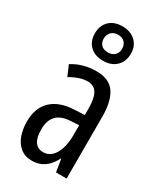

<svg xmlns="http://www.w3.org/2000/svg" viewBox="-204 -886 825 973"><g transform="rotate(30 208.0 -400.0)"><path d="M213 -547Q289 -547 321 -499Q353 -451 353 -362V0H291L279 -74H277Q263 -46 245 -27.5Q227 -9 204.5 0.5Q182 10 154 10Q113 10 86 -12.5Q59 -35 46.5 -71.5Q34 -108 34 -150Q34 -230 80 -274Q126 -318 211 -322L272 -325V-360Q272 -422 255 -451Q238 -480 200 -480Q178 -480 153 -472Q128 -464 99 -447L73 -508Q105 -528 140 -537.5Q175 -547 213 -547ZM225 -263Q170 -260 143.5 -232.5Q117 -205 117 -152Q117 -103 134 -79.5Q151 -56 182 -56Q224 -56 248.5 -97.5Q273 -139 273 -212V-266ZM214 -609Q165 -609 137 -636.5Q109 -664 109 -709Q109 -755 137 -782.5Q165 -810 214 -810Q260 -810 289.5 -783Q319 -756 319 -711Q319 -665 290.5 -637Q262 -609 214 -609ZM215 -658Q238 -658 253 -672Q268 -686 268 -709Q268 -732 254.5 -747Q241 -762 215 -762Q191 -762 176 -747Q161 -732 161 -709Q161 -686 174.5 -672Q188 -658 215 -658Z"/></g></svg>

Font: Noto Sans Devanagari ExtraCondensed
Style: Regular
Weight: 400
Width: 2
Designer: Jelle Bosma - Monotype Design Team
Foundry: Monotype Imaging Inc.
Version: Version 2.006